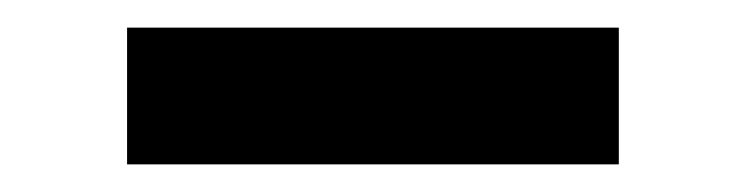

<svg xmlns="http://www.w3.org/2000/svg" viewBox="-20 -770 540 139"><path d="M428 -651H72V-750H428Z"/></svg>

Font: Hind Guntur
Style: Bold
Weight: 700
Designer: Manushi Parikh, Hitesh Malaviya
Foundry: Indian Type Foundry
Version: Version 1.002;PS 1.0;hotconv 1.0.86;makeotf.lib2.5.63406; tt